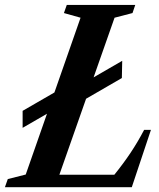

<svg xmlns="http://www.w3.org/2000/svg" viewBox="-60 -782 664 802"><path d="M34.5 -248V-319L211 -421L272.5 -425L450.5 -528L449 -456L274.5 -355L210 -349.5ZM-39.5 0 -27.5 -34 47.5 -53 276.5 -708 207 -727.5 219 -761.5H505L493.5 -727.5L418.5 -708L188 -52H417.5Q455.5 -99 485.2 -143.5Q515 -188 542 -239.5H570.5L490.5 0Z"/></svg>

Font: Libre Caslon Condensed
Style: Italic
Weight: 400
Italic angle: -22.583°
Designer: Pablo Impallari, Rodrigo Fuenzalida, Katja Schimmel, Ertekin Erdin
Foundry: Pablo Impallari, Rodrigo Fuenzalida
Version: Version 2.000;gftools[0.9.33]